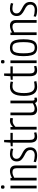

<svg xmlns="http://www.w3.org/2000/svg" viewBox="1549 -2316 777 3915"><g transform="rotate(-90 1937.5 -358.5)"><path d="M81 -655Q62 -655 54.5 -662.5Q47 -670 47 -691Q47 -712 54 -719.5Q61 -727 81 -727Q101 -727 108.5 -719.5Q116 -712 116 -691Q116 -671 108.5 -663Q101 -655 81 -655ZM53 0V-534H109V0Z M215 0V-534H267V-502Q301 -521 335.5 -532.5Q370 -544 408 -544Q460 -544 490.5 -514Q521 -484 521 -421V0H465V-408Q465 -493 385 -493Q356 -493 327.5 -483Q299 -473 271 -457V0Z M588 -17 599 -62Q623 -51 658.5 -45Q694 -39 727 -39Q778 -39 807 -62Q836 -85 836 -127Q836 -173 805.5 -200Q775 -227 723 -251Q672 -276 637.5 -311.5Q603 -347 603 -407Q603 -470 642.5 -507Q682 -544 757 -544Q788 -544 817 -538.5Q846 -533 868 -524L857 -477Q836 -484 811 -489Q786 -494 758 -494Q709 -494 683 -472Q657 -450 657 -412Q657 -367 688 -342Q719 -317 762 -296Q799 -278 828 -257.5Q857 -237 874 -207Q891 -177 891 -131Q891 -60 846 -25Q801 10 727 10Q689 10 652 3.5Q615 -3 588 -17Z M1104 10Q1038 10 1012 -29Q986 -68 986 -137V-488H913V-528L986 -534L995 -663H1042V-534H1186V-487H1042V-141Q1042 -88 1060 -64.5Q1078 -41 1119 -41Q1153 -41 1189 -53L1198 -6Q1172 3 1148 6.5Q1124 10 1104 10Z M1305 -534V-483Q1364 -544 1431 -544Q1464 -544 1492 -535L1481 -481Q1453 -489 1426 -489Q1397 -489 1368.5 -475.5Q1340 -462 1309 -431V0H1253V-534Z M1658 10Q1608 10 1576.5 -19.5Q1545 -49 1545 -114V-534H1601V-122Q1601 -83 1620.5 -62Q1640 -41 1679 -41Q1707 -41 1734.5 -51Q1762 -61 1788 -77V-534H1844V-85Q1844 -61 1852 -51.5Q1860 -42 1873 -42Q1886 -42 1899 -49L1908 -3Q1882 10 1855 10Q1833 10 1817 -1Q1801 -12 1795 -33Q1763 -14 1729 -2Q1695 10 1658 10Z M1940 -261Q1940 -409 1987.5 -476.5Q2035 -544 2128 -544Q2153 -544 2182 -540.5Q2211 -537 2233 -530L2224 -481Q2203 -487 2179 -490Q2155 -493 2133 -493Q2066 -493 2031.5 -439.5Q1997 -386 1997 -258Q1997 -141 2031.5 -91Q2066 -41 2131 -41Q2153 -41 2180.5 -44.5Q2208 -48 2230 -53L2241 -6Q2217 1 2183.5 5.5Q2150 10 2121 10Q2030 10 1985 -55Q1940 -120 1940 -261Z M2459 10Q2393 10 2367 -29Q2341 -68 2341 -137V-488H2268V-528L2341 -534L2350 -663H2397V-534H2541V-487H2397V-141Q2397 -88 2415 -64.5Q2433 -41 2474 -41Q2508 -41 2544 -53L2553 -6Q2527 3 2503 6.5Q2479 10 2459 10Z M2636 -655Q2617 -655 2609.5 -662.5Q2602 -670 2602 -691Q2602 -712 2609 -719.5Q2616 -727 2636 -727Q2656 -727 2663.5 -719.5Q2671 -712 2671 -691Q2671 -671 2663.5 -663Q2656 -655 2636 -655ZM2608 0V-534H2664V0Z M2750 -268Q2750 -368 2766.5 -428.5Q2783 -489 2820.5 -516.5Q2858 -544 2922 -544Q2986 -544 3024 -516.5Q3062 -489 3078 -428.5Q3094 -368 3094 -268Q3094 -166 3077 -105Q3060 -44 3022.5 -17Q2985 10 2922 10Q2860 10 2822 -17Q2784 -44 2767 -105Q2750 -166 2750 -268ZM2808 -268Q2808 -179 2819.5 -129Q2831 -79 2856 -59Q2881 -39 2922 -39Q2963 -39 2988 -59Q3013 -79 3024.5 -129Q3036 -179 3036 -268Q3036 -355 3025 -405Q3014 -455 2989 -475Q2964 -495 2922 -495Q2880 -495 2855 -475Q2830 -455 2819 -405Q2808 -355 2808 -268Z M3180 0V-534H3232V-502Q3266 -521 3300.5 -532.5Q3335 -544 3373 -544Q3425 -544 3455.5 -514Q3486 -484 3486 -421V0H3430V-408Q3430 -493 3350 -493Q3321 -493 3292.5 -483Q3264 -473 3236 -457V0Z M3553 -17 3564 -62Q3588 -51 3623.5 -45Q3659 -39 3692 -39Q3743 -39 3772 -62Q3801 -85 3801 -127Q3801 -173 3770.5 -200Q3740 -227 3688 -251Q3637 -276 3602.5 -311.5Q3568 -347 3568 -407Q3568 -470 3607.5 -507Q3647 -544 3722 -544Q3753 -544 3782 -538.5Q3811 -533 3833 -524L3822 -477Q3801 -484 3776 -489Q3751 -494 3723 -494Q3674 -494 3648 -472Q3622 -450 3622 -412Q3622 -367 3653 -342Q3684 -317 3727 -296Q3764 -278 3793 -257.5Q3822 -237 3839 -207Q3856 -177 3856 -131Q3856 -60 3811 -25Q3766 10 3692 10Q3654 10 3617 3.5Q3580 -3 3553 -17Z"/></g></svg>

Font: Georama SemiCondensed Light
Style: Regular
Weight: 300
Width: 4
Designer: Jean-Baptiste Levee
Foundry: Production Type
Version: Version 1.000